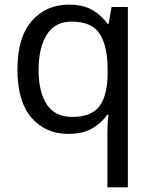

<svg xmlns="http://www.w3.org/2000/svg" viewBox="-20 -566 655 826"><path d="M442 11Q442 -7 443 -31Q444 -55 447 -72H441Q418 -38 377.5 -14Q337 10 273 10Q176 10 115.5 -59.5Q55 -129 55 -267Q55 -405 116.5 -475.5Q178 -546 276 -546Q339 -546 379 -522Q419 -498 443 -463H447L460 -536H530V240H442ZM290 -63Q373 -63 407.5 -108.5Q442 -154 443 -248V-266Q443 -368 409 -420.5Q375 -473 288 -473Q216 -473 181 -416.5Q146 -360 146 -265Q146 -170 181.5 -116.5Q217 -63 290 -63Z"/></svg>

Font: Noto Sans Old South Arabian
Style: Regular
Weight: 400
Designer: Monotype Design Team
Foundry: Monotype Imaging Inc.
Version: Version 2.001; ttfautohint (v1.8.4.7-5d5b)